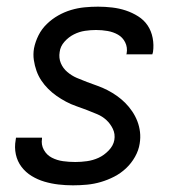

<svg xmlns="http://www.w3.org/2000/svg" viewBox="-20 -548 540 576"><path d="M199 8Q177 8 155.5 5.5Q134 3 113.5 -3Q93 -9 75 -20Q57 -31 44.5 -47.5Q32 -64 27.5 -85Q23 -106 27 -128L28 -135H106V-132Q103 -114 111.5 -98.5Q120 -83 135.5 -75Q151 -67 169 -64.5Q187 -62 206 -62Q223 -62 241 -64.5Q259 -67 275.5 -74.5Q292 -82 306 -96.5Q320 -111 323 -128Q326 -146 318.5 -161.5Q311 -177 299 -188Q287 -199 271.5 -205.5Q256 -212 240.5 -218Q225 -224 209 -229.5Q193 -235 178 -243Q163 -251 149.5 -260.5Q136 -270 124.5 -281.5Q113 -293 104 -306.5Q95 -320 89.5 -335.5Q84 -351 81.5 -368Q79 -385 82 -403Q86 -423 95.5 -442Q105 -461 120.5 -476Q136 -491 154.5 -501.5Q173 -512 193 -518Q213 -524 233.5 -526Q254 -528 274 -528Q295 -528 316.5 -525.5Q338 -523 357.5 -516.5Q377 -510 394.5 -499Q412 -488 423 -471.5Q434 -455 438 -434Q442 -413 439 -392L437 -385H359L360 -388Q363 -406 355.5 -421Q348 -436 334 -444Q320 -452 303 -455Q286 -458 268 -458Q252 -458 235 -455.5Q218 -453 202 -445Q186 -437 173.5 -423Q161 -409 159 -392Q156 -374 162.5 -358.5Q169 -343 182 -332Q195 -321 210 -314.5Q225 -308 241 -302Q257 -296 272.5 -290.5Q288 -285 302.5 -277.5Q317 -270 330.5 -260.5Q344 -251 355.5 -239.5Q367 -228 376.5 -214Q386 -200 392 -184.5Q398 -169 400 -152Q402 -135 399 -117Q396 -97 385 -77.5Q374 -58 358 -43Q342 -28 322.5 -18Q303 -8 282.5 -2Q262 4 241 6Q220 8 199 8Z"/></svg>

Font: Iosevka Oblique
Style: Regular
Weight: 400
Italic angle: -9°
Monospace: yes
Designer: Belleve Invis
Foundry: Belleve Invis
Version: Version 32.5.0; ttfautohint (v1.8.4)